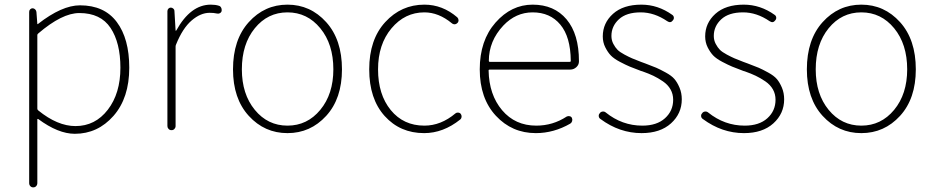

<svg xmlns="http://www.w3.org/2000/svg" viewBox="-20 -560 4019 826"><path d="M144.5 -416Q140.6 -413.1 140.6 -409.2V-92.8Q140.6 -87.9 144.5 -85Q227.5 -17.6 304.7 -17.6Q389.6 -17.6 443.8 -87.9Q498 -158.2 498 -268.6Q498 -376 455.6 -439.9Q413.1 -503.9 321.3 -503.9Q247.1 -503.9 144.5 -416ZM105.5 227.5V-508.8Q105.5 -515.6 109.9 -520Q114.3 -524.4 120.1 -524.4Q126 -524.4 130.9 -520Q135.7 -515.6 136.7 -508.8L140.6 -457Q140.6 -456.1 141.6 -456.1Q142.6 -456.1 143.6 -457Q246.1 -537.1 324.2 -537.1Q428.7 -537.1 482.4 -465.3Q536.1 -393.6 536.1 -268.6Q536.1 -138.7 468.3 -61.5Q400.4 15.6 301.8 15.6Q230.5 15.6 144.5 -47.9Q140.6 -49.8 140.6 -45.9V227.5Q140.6 235.4 135.7 240.7Q130.9 246.1 123 246.1Q115.2 246.1 110.4 240.7Q105.5 235.4 105.5 227.5Z M700.2 -17.6V-511.7Q700.2 -518.6 704.6 -522.9Q709 -527.3 714.8 -527.3Q720.7 -527.3 725.6 -522.9Q730.5 -518.6 730.5 -511.7L735.4 -428.7Q735.4 -427.7 736.3 -427.7Q737.3 -427.7 738.3 -428.7Q799.8 -540 886.7 -540Q907.2 -540 921.9 -535.2Q928.7 -533.2 931.6 -526.4Q933.6 -522.5 933.6 -518.6Q933.6 -515.6 933.6 -512.7Q931.6 -505.9 925.3 -502.9Q918.9 -500 912.1 -502Q900.4 -504.9 881.8 -504.9Q842.8 -504.9 804.2 -471.7Q765.6 -438.5 737.3 -368.2Q735.4 -364.3 735.4 -359.4V-17.6Q735.4 -10.7 730.5 -5.4Q725.6 0 717.8 0Q710 0 705.1 -5.4Q700.2 -10.7 700.2 -17.6Z M982.4 -261.7Q982.4 -389.6 1050.3 -464.8Q1118.2 -540 1216.8 -540Q1315.4 -540 1383.3 -464.8Q1451.2 -389.6 1451.2 -261.7Q1451.2 -135.7 1383.3 -61.5Q1315.4 12.7 1216.8 12.7Q1118.2 12.7 1050.3 -61.5Q982.4 -135.7 982.4 -261.7ZM1414.1 -261.7Q1414.1 -370.1 1357.9 -438.5Q1301.8 -506.8 1216.8 -506.8Q1131.8 -506.8 1076.2 -438.5Q1020.5 -370.1 1020.5 -261.7Q1020.5 -155.3 1076.2 -87.4Q1131.8 -19.5 1216.8 -19.5Q1301.8 -19.5 1357.9 -87.4Q1414.1 -155.3 1414.1 -261.7Z M1804.7 12.7Q1701.2 12.7 1634.8 -61Q1568.4 -134.8 1568.4 -261.7Q1568.4 -389.6 1637.2 -464.8Q1706.1 -540 1805.7 -540Q1883.8 -540 1947.3 -485.4Q1952.1 -480.5 1952.6 -473.6Q1953.1 -466.8 1948.2 -461.4Q1943.4 -456.1 1936.5 -455.6Q1929.7 -455.1 1923.8 -460Q1867.2 -506.8 1805.7 -506.8Q1721.7 -506.8 1664.1 -438Q1606.4 -369.1 1606.4 -261.7Q1606.4 -153.3 1661.1 -86.4Q1715.8 -19.5 1805.7 -19.5Q1877 -19.5 1939.5 -72.3Q1944.3 -76.2 1951.2 -75.7Q1958 -75.2 1961.9 -70.3Q1965.8 -65.4 1965.8 -59.6Q1965.8 -50.8 1960 -45.9Q1886.7 12.7 1804.7 12.7Z M2285.2 12.7Q2182.6 12.7 2113.3 -62Q2043.9 -136.7 2043.9 -261.7Q2043.9 -385.7 2111.8 -462.9Q2179.7 -540 2271.5 -540Q2364.3 -540 2417.5 -476.6Q2470.7 -413.1 2470.7 -296.9V-295.9Q2470.7 -281.2 2459.5 -271Q2448.2 -260.7 2433.6 -260.7H2086.9Q2082 -260.7 2082 -256.8Q2084 -152.3 2140.1 -85.9Q2196.3 -19.5 2287.1 -19.5Q2358.4 -19.5 2418 -58.6Q2423.8 -61.5 2430.7 -60.1Q2437.5 -58.6 2440.4 -52.7Q2443.4 -45.9 2441.4 -39.1Q2439.5 -32.2 2433.6 -28.3Q2362.3 12.7 2285.2 12.7ZM2083 -297.9Q2083 -293.9 2086.9 -293.9H2430.7Q2435.5 -293.9 2435.5 -297.9V-298.8Q2434.6 -401.4 2390.6 -454.1Q2346.7 -506.8 2271.5 -506.8Q2199.2 -506.8 2145.5 -450.2Q2083 -383.8 2083 -297.9Z M2740.2 12.7Q2645.5 12.7 2563.5 -47.9Q2555.7 -52.7 2555.7 -62.5Q2555.7 -68.4 2560.5 -73.2Q2564.5 -79.1 2572.3 -80.1Q2580.1 -81.1 2585.9 -76.2Q2656.2 -19.5 2743.2 -19.5Q2805.7 -19.5 2840.8 -51.3Q2876 -83 2876 -130.9Q2876 -155.3 2864.7 -175.3Q2853.5 -195.3 2832 -210Q2810.5 -224.6 2791 -233.9Q2771.5 -243.2 2744.1 -252.9Q2741.2 -253.9 2737.3 -254.9Q2706.1 -266.6 2689.5 -273.4Q2672.9 -280.3 2647 -293.9Q2621.1 -307.6 2607.9 -321.3Q2594.7 -335 2584 -356.4Q2573.2 -377.9 2573.2 -403.3Q2573.2 -460.9 2617.2 -500.5Q2661.1 -540 2739.3 -540Q2810.5 -540 2872.1 -496.1Q2877.9 -492.2 2878.9 -485.4Q2879.9 -478.5 2875 -472.7Q2865.2 -459 2850.6 -468.8Q2794.9 -506.8 2736.3 -506.8Q2674.8 -506.8 2642.6 -477.1Q2610.4 -447.3 2610.4 -405.3Q2610.4 -386.7 2618.7 -371.1Q2627 -355.5 2636.7 -345.7Q2646.5 -335.9 2666.5 -325.2Q2686.5 -314.5 2699.2 -309.1Q2711.9 -303.7 2737.3 -293.9Q2744.1 -292 2755.9 -287.1Q2787.1 -275.4 2803.2 -268.6Q2819.3 -261.7 2844.2 -248Q2869.1 -234.4 2881.3 -220.2Q2893.6 -206.1 2903.3 -183.1Q2913.1 -160.2 2913.1 -132.8Q2913.1 -71.3 2866.7 -29.3Q2820.3 12.7 2740.2 12.7Z M3180.7 12.7Q3085.9 12.7 3003.9 -47.9Q2996.1 -52.7 2996.1 -62.5Q2996.1 -68.4 3001 -73.2Q3004.9 -79.1 3012.7 -80.1Q3020.5 -81.1 3026.4 -76.2Q3096.7 -19.5 3183.6 -19.5Q3246.1 -19.5 3281.2 -51.3Q3316.4 -83 3316.4 -130.9Q3316.4 -155.3 3305.2 -175.3Q3293.9 -195.3 3272.5 -210Q3251 -224.6 3231.4 -233.9Q3211.9 -243.2 3184.6 -252.9Q3181.6 -253.9 3177.7 -254.9Q3146.5 -266.6 3129.9 -273.4Q3113.3 -280.3 3087.4 -293.9Q3061.5 -307.6 3048.3 -321.3Q3035.2 -335 3024.4 -356.4Q3013.7 -377.9 3013.7 -403.3Q3013.7 -460.9 3057.6 -500.5Q3101.6 -540 3179.7 -540Q3251 -540 3312.5 -496.1Q3318.4 -492.2 3319.3 -485.4Q3320.3 -478.5 3315.4 -472.7Q3305.7 -459 3291 -468.8Q3235.4 -506.8 3176.8 -506.8Q3115.2 -506.8 3083 -477.1Q3050.8 -447.3 3050.8 -405.3Q3050.8 -386.7 3059.1 -371.1Q3067.4 -355.5 3077.1 -345.7Q3086.9 -335.9 3106.9 -325.2Q3127 -314.5 3139.6 -309.1Q3152.3 -303.7 3177.7 -293.9Q3184.6 -292 3196.3 -287.1Q3227.5 -275.4 3243.7 -268.6Q3259.8 -261.7 3284.7 -248Q3309.6 -234.4 3321.8 -220.2Q3334 -206.1 3343.8 -183.1Q3353.5 -160.2 3353.5 -132.8Q3353.5 -71.3 3307.1 -29.3Q3260.7 12.7 3180.7 12.7Z M3451.2 -261.7Q3451.2 -389.6 3519 -464.8Q3586.9 -540 3685.5 -540Q3784.2 -540 3852.1 -464.8Q3919.9 -389.6 3919.9 -261.7Q3919.9 -135.7 3852.1 -61.5Q3784.2 12.7 3685.5 12.7Q3586.9 12.7 3519 -61.5Q3451.2 -135.7 3451.2 -261.7ZM3882.8 -261.7Q3882.8 -370.1 3826.7 -438.5Q3770.5 -506.8 3685.5 -506.8Q3600.6 -506.8 3544.9 -438.5Q3489.3 -370.1 3489.3 -261.7Q3489.3 -155.3 3544.9 -87.4Q3600.6 -19.5 3685.5 -19.5Q3770.5 -19.5 3826.7 -87.4Q3882.8 -155.3 3882.8 -261.7Z"/></svg>

Font: Gen Jyuu Gothic ExtraLight
Style: Regular
Weight: 100
Designer: [Source Han Sans]
Ryoko NISHIZUKA  (kana & ideographs); Paul D. Hunt (Latin, Greek & Cyrillic); Wenlong ZHANG  (bopomofo
Version: Version 1.002.20150607